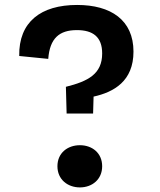

<svg xmlns="http://www.w3.org/2000/svg" viewBox="-20 -762 660 794"><path d="M310.5 13C361 13 402.5 -20 402.5 -74.5C402.5 -129.5 361 -161.5 310.5 -161.5C259.5 -161.5 217.5 -129.5 217.5 -74.5C217.5 -20 259.5 13 310.5 13ZM59.5 -530.5 179.5 -518.5C186 -604 225.5 -637.5 298 -637.5C363.5 -637.5 402.5 -610 402.5 -541C402.5 -456 344.5 -426 252.5 -403L255.5 -292.5H365L367 -362.5C451 -381 532 -426.5 532 -548.5C532 -679.5 438 -741.5 299 -741.5C149 -741.5 57 -671.5 59.5 -530.5Z"/></svg>

Font: Monaspace Argon SemiBold
Style: Regular
Weight: 600
Designer: Riley Cran & the Lettermatic Team
Foundry: Lettermatic
Version: Version 1.000 (Monaspace Argon)